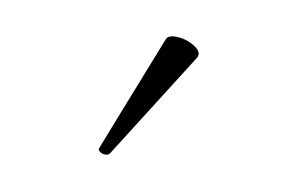

<svg xmlns="http://www.w3.org/2000/svg" viewBox="-42 -857 584 389"><g transform="rotate(10 250.0 -662.0)"><path d="M343 -759 202 -536Q199 -532 193 -532Q187 -532 182.5 -535Q178 -538 178 -541Q178 -542 273 -783Q276 -792 293 -792Q311 -792 327.5 -783Q344 -774 344 -764Q344 -763 343 -759Z"/></g></svg>

Font: Moon Stars Kai HW Light
Style: Regular
Weight: 300
Designer: GuiWonder
Version: Version 1.101